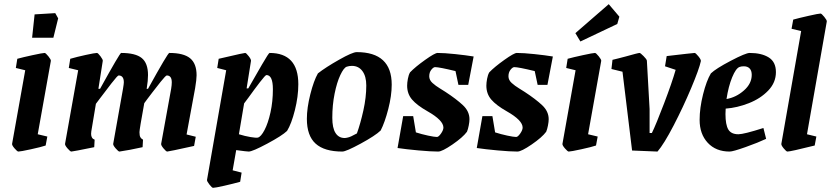

<svg xmlns="http://www.w3.org/2000/svg" viewBox="-20 -718 3986 921"><path d="M38 -28 101 -381 56 -392 63 -436Q88 -443 136.5 -453.5Q185 -464 194 -464Q199 -464 212 -448Q225 -432 224 -426L161 -74L207 -63L199 -20Q179 -13 128.5 -2Q78 9 68 9Q63 9 50 -6Q37 -21 38 -28ZM146 -649 245 -655 259 -630 236 -537H134Z M875 -73 919 -62 911 -18Q789 9 782 9Q777 9 764.5 -6Q752 -21 753 -28L801 -292Q804 -310 804 -323Q804 -356 780 -356Q775 -356 750.5 -325.5Q726 -295 709.5 -273Q693 -251 686 -242L672 -223Q649 -97 649 -84Q649 -67 653.5 -59.5Q658 -52 666 -48L664 -12Q638 -6 603.5 0.5Q569 7 553 9Q548 9 535 -6Q522 -21 523 -28L570 -292Q574 -316 574 -323Q574 -356 549 -356Q544 -356 514.5 -318Q485 -280 455 -240L440 -220L418 -88Q417 -83 417 -76Q417 -54 434 -48L432 -12Q329 9 322 9Q317 9 304 -6Q291 -21 292 -28L355 -381L310 -392L317 -436Q348 -445 391.5 -454.5Q435 -464 445 -464Q450 -464 462 -448Q474 -432 473 -426L452 -292H460Q555 -464 561 -464Q630 -464 660 -439.5Q690 -415 690 -358Q690 -331 684 -295Q684 -293 683 -292H690Q785 -464 792 -464Q861 -464 892 -438.5Q923 -413 923 -357Q923 -337 916 -295Z M1411 -314Q1411 -255 1394.5 -189.5Q1378 -124 1357 -90Q1333 -67 1262 -29Q1191 9 1173 9Q1164 9 1113 2L1096 99L1139 110L1132 154Q1100 163 1056 173Q1012 183 1002 183Q997 183 984.5 167Q972 151 973 145L1065 -381L1022 -392L1029 -436L1064 -444Q1149 -464 1156 -464Q1161 -464 1173 -448.5Q1185 -433 1184 -426L1163 -294H1171Q1204 -352 1236.5 -408Q1269 -464 1273 -464Q1411 -464 1411 -314ZM1289 -290Q1289 -358 1258 -358Q1253 -358 1226.5 -323.5Q1200 -289 1172 -250L1151 -222L1126 -74Q1155 -65 1182 -60.5Q1209 -56 1217 -58Q1232 -62 1249 -94.5Q1266 -127 1277.5 -179Q1289 -231 1289 -290Z M1452 -148Q1452 -200 1468.5 -265.5Q1485 -331 1505 -366Q1542 -395 1606.5 -431.5Q1671 -468 1691 -468Q1859 -468 1859 -312Q1859 -259 1842.5 -195Q1826 -131 1806 -92Q1780 -67 1710 -29Q1640 9 1622 9Q1536 9 1494 -29Q1452 -67 1452 -148ZM1647 -58Q1660 -60 1692 -78Q1709 -125 1723 -188Q1737 -251 1737 -308Q1737 -352 1718.5 -377Q1700 -402 1668 -402Q1655 -402 1643 -398Q1629 -393 1612.5 -358Q1596 -323 1585 -268.5Q1574 -214 1574 -153Q1574 -104 1589.5 -80Q1605 -56 1633 -56Q1639 -56 1647 -58Z M2232 -146Q2232 -134 2228.5 -116Q2225 -98 2220 -86Q2200 -59 2150.5 -25Q2101 9 2082 9Q2047 9 1987 3.5Q1927 -2 1887 -8L1914 -161H1962L1975 -83Q2003 -74 2033.5 -67.5Q2064 -61 2076 -61Q2084 -61 2095.5 -77.5Q2107 -94 2107 -106Q2107 -141 2031 -184Q1980 -213 1956.5 -240.5Q1933 -268 1933 -307Q1933 -321 1936.5 -340Q1940 -359 1947 -371Q1972 -397 2019 -430.5Q2066 -464 2079 -464Q2111 -464 2163.5 -458.5Q2216 -453 2252 -447L2226 -311H2179L2165 -377Q2087 -396 2067 -396Q2059 -396 2049 -383.5Q2039 -371 2039 -352Q2039 -334 2054.5 -320Q2070 -306 2090 -294Q2110 -282 2117 -277Q2169 -243 2200.5 -213.5Q2232 -184 2232 -146Z M2612 -146Q2612 -134 2608.5 -116Q2605 -98 2600 -86Q2580 -59 2530.5 -25Q2481 9 2462 9Q2427 9 2367 3.5Q2307 -2 2267 -8L2294 -161H2342L2355 -83Q2383 -74 2413.5 -67.5Q2444 -61 2456 -61Q2464 -61 2475.5 -77.5Q2487 -94 2487 -106Q2487 -141 2411 -184Q2360 -213 2336.5 -240.5Q2313 -268 2313 -307Q2313 -321 2316.5 -340Q2320 -359 2327 -371Q2352 -397 2399 -430.5Q2446 -464 2459 -464Q2491 -464 2543.5 -458.5Q2596 -453 2632 -447L2606 -311H2559L2545 -377Q2467 -396 2447 -396Q2439 -396 2429 -383.5Q2419 -371 2419 -352Q2419 -334 2434.5 -320Q2450 -306 2470 -294Q2490 -282 2497 -277Q2549 -243 2580.5 -213.5Q2612 -184 2612 -146Z M2678 -28 2741 -381 2696 -392 2703 -436Q2728 -443 2776.5 -453.5Q2825 -464 2834 -464Q2839 -464 2852 -448Q2865 -432 2864 -426L2801 -74L2847 -63L2839 -20Q2819 -13 2768.5 -2Q2718 9 2708 9Q2703 9 2690 -6Q2677 -21 2678 -28ZM2740 -559 2900 -698 2951 -638 2941 -603 2764 -519Z M3012 4 2966 -374 2913 -387 2918 -431Q2929 -433 2946.5 -438Q2964 -443 2981 -447Q3041 -464 3048 -464Q3052 -464 3067 -449Q3082 -434 3083 -427L3096 -195V-80H3107Q3127 -121 3165.5 -222Q3204 -323 3221 -383L3170 -400L3178 -449L3221 -454Q3247 -457 3273 -460Q3299 -463 3312 -464Q3317 -464 3330 -448Q3343 -432 3342 -425Q3334 -387 3295.5 -295.5Q3257 -204 3211 -115.5Q3165 -27 3134 9Z M3461 -197Q3460 -188 3460 -171Q3460 -120 3473.5 -97Q3487 -74 3522 -74Q3548 -74 3642 -104L3655 -52Q3617 -34 3556.5 -12.5Q3496 9 3480 9Q3414 9 3375 -33Q3336 -75 3336 -143Q3336 -200 3352.5 -265.5Q3369 -331 3390 -366Q3414 -389 3485.5 -426.5Q3557 -464 3576 -464Q3633 -464 3667.5 -442.5Q3702 -421 3702 -372Q3702 -322 3665 -283.5Q3628 -245 3572 -223Q3516 -201 3461 -197ZM3465 -243Q3511 -251 3548.5 -284Q3586 -317 3586 -359Q3586 -379 3576 -389.5Q3566 -400 3548 -400Q3536 -400 3528 -397Q3510 -391 3492 -347Q3474 -303 3465 -243Z M3728 -28 3823 -569 3777 -580 3785 -624Q3810 -631 3858.5 -642Q3907 -653 3916 -653Q3921 -653 3934 -637Q3947 -621 3946 -615L3851 -74L3896 -63L3888 -20Q3772 9 3757 9Q3752 9 3739.5 -6Q3727 -21 3728 -28Z"/></svg>

Font: Grenze SemiBold
Style: Italic
Weight: 600
Italic angle: -10°
Designer: Renata Polastri
Foundry: Omnibus-Type
Version: Version 1.002; ttfautohint (v1.8)